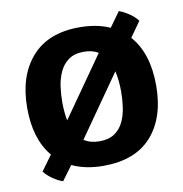

<svg xmlns="http://www.w3.org/2000/svg" viewBox="-75 -673 754 791"><g transform="rotate(-10 302.0 -277.0)"><path d="M32.5 -274.5Q32.5 -407.5 101.2 -486.2Q170 -565 301.5 -565Q374 -565 429 -540.5L473.5 -602.5Q494 -595 515 -581Q536 -567 550 -548.5L505 -485Q572 -409.5 572 -274.5Q572 -140 503.5 -62.8Q435 14.5 301.5 14.5Q226.5 14.5 170.5 -12L126 48Q105 41 83.5 26Q62 11 49.5 -6L95.5 -69Q32.5 -144 32.5 -274.5ZM179 -274.5Q179 -255.5 180.5 -235.5Q182 -215.5 186 -196L362.5 -447.5Q337.5 -462.5 302.5 -462.5Q263 -462.5 238.5 -445Q214 -427.5 201 -399.2Q188 -371 183.5 -338.2Q179 -305.5 179 -274.5ZM425.5 -274.5Q425.5 -295 423.5 -317.2Q421.5 -339.5 416.5 -360.5L238 -105.5Q264.5 -88 302.5 -88Q342 -88 366.5 -105Q391 -122 403.8 -149.8Q416.5 -177.5 421 -210.2Q425.5 -243 425.5 -274.5Z"/></g></svg>

Font: Signika Negative SC
Style: Bold
Weight: 700
Designer: Anna Giedryś
Foundry: Anna Giedryś
Version: Version 2.000; ttfautohint (v1.8.3) -l 8 -r 50 -G 200 -x 9 -